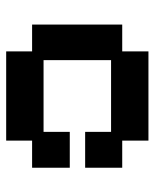

<svg xmlns="http://www.w3.org/2000/svg" viewBox="42 -544 512 637"><g transform="rotate(90 298.5 -225.0)"><path d="M150 11V-75H61V-374H150V-461H446V-374H536V-251H417V-337H179V-113H417V-200H536V-75H446V11Z"/></g></svg>

Font: Pixelify Sans SemiBold
Style: Regular
Weight: 600
Designer: Stefie Justprince
Foundry: Typecalism Foundryline
Version: Version 1.000